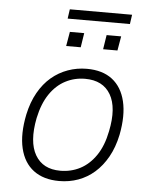

<svg xmlns="http://www.w3.org/2000/svg" viewBox="-54 -802 670 854"><g transform="rotate(5 281.0 -374.5)"><path d="M242 8Q172 8 127.5 -25.5Q83 -59 68 -122.5Q53 -186 71 -274Q83 -330 107 -372.5Q131 -415 164 -443Q197 -471 237.5 -485.5Q278 -500 322 -500Q392 -500 435.5 -466.5Q479 -433 494 -370Q509 -307 492 -220Q480 -163 456 -120.5Q432 -78 399.5 -49.5Q367 -21 327 -6.5Q287 8 242 8ZM243 -38Q291 -38 331.5 -59Q372 -80 401.5 -123Q431 -166 444 -232Q466 -338 432 -396.5Q398 -455 318 -455Q271 -455 230.5 -434Q190 -413 161 -370.5Q132 -328 118 -262Q97 -155 131 -96.5Q165 -38 243 -38ZM217 -715 223 -757H501L495 -715ZM221 -593 232 -657H296L286 -593ZM386 -593 396 -657H461L450 -593Z"/></g></svg>

Font: Nunito Sans 7pt SemiCondensed ExtraLight
Style: Italic
Weight: 250
Width: 4
Italic angle: -9°
Designer: Vernon Adams
Foundry: Vernon Adams
Version: Version 3.101;gftools[0.9.27]